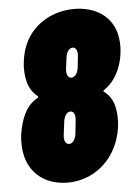

<svg xmlns="http://www.w3.org/2000/svg" viewBox="-52 -756 575 805"><g transform="rotate(-5 235.0 -353.5)"><path d="M385 -365C408 -380 427 -401 441 -427C454 -451 464 -479 468 -513C472 -545 470 -574 463 -600C441 -677 372 -715 290 -715C202 -715 125 -671 87 -600C73 -574 65 -545 61 -513C57 -484 59 -454 66 -427C73 -400 88 -379 107 -364C109 -361 109 -359 105 -357C83 -344 64 -326 50 -298C36 -271 28 -240 23 -207C20 -176 21 -145 28 -117C48 -39 113 8 201 8C289 8 365 -42 403 -117C416 -142 426 -171 431 -207C435 -240 433 -271 426 -298C417 -327 403 -345 385 -358C382 -360 382 -362 385 -365ZM235 -469 241 -515C244 -538 255 -554 270 -554C284 -554 292 -538 289 -515L284 -469C281 -445 269 -429 254 -429C240 -429 232 -445 235 -469ZM256 -248 250 -192C247 -169 235 -153 221 -153C206 -153 198 -169 201 -192L208 -248C211 -272 223 -288 237 -288C252 -288 259 -272 256 -248Z"/></g></svg>

Font: Barlow Condensed Black
Style: Italic
Weight: 900
Width: 3
Italic angle: -7°
Designer: Jeremy Tribby
Foundry: Tribby Type
Version: Version 1.422;hotconv 1.0.109;makeotfexe 2.5.65596